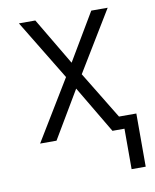

<svg xmlns="http://www.w3.org/2000/svg" viewBox="-80 -581 659 818"><g transform="rotate(-10 250.0 -172.5)"><path d="M423 175V0H371L250 -204L129 0H58L216 -260L58 -520H129L250 -316L371 -520H442L284 -260L409 -55H484V175Z"/></g></svg>

Font: Iosevka SS04 Light
Style: Regular
Weight: 300
Monospace: yes
Designer: Belleve Invis
Foundry: Belleve Invis
Version: Version 19.0.0; ttfautohint (v1.8.4)